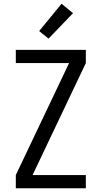

<svg xmlns="http://www.w3.org/2000/svg" viewBox="-20 -1000 540 1020"><path d="M64 0V-70L347 -665H64V-735H436V-665L153 -70H436V0ZM238 -795 188 -835 307 -980 368 -930Z"/></svg>

Font: Iosevka MaddieWtf
Style: Regular
Weight: 400
Monospace: yes
Designer: Belleve Invis
Foundry: Belleve Invis
Version: Version 31.3.0; ttfautohint (v1.8.3)